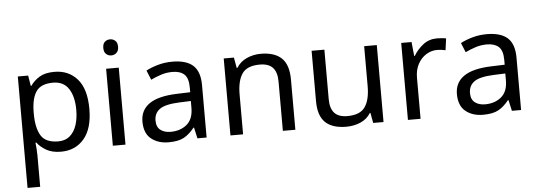

<svg xmlns="http://www.w3.org/2000/svg" viewBox="-57 -915 3739 1332"><g transform="rotate(-5 1812.0 -248.5)"><path d="M340 -546Q439 -546 499.5 -477Q560 -408 560 -269Q560 -132 499.5 -61Q439 10 339 10Q277 10 236.5 -13.5Q196 -37 173 -68H167Q169 -51 171 -25Q173 1 173 20V240H85V-536H157L169 -463H173Q197 -498 236 -522Q275 -546 340 -546ZM324 -472Q242 -472 208.5 -426Q175 -380 173 -286V-269Q173 -170 205.5 -116.5Q238 -63 326 -63Q375 -63 406.5 -90Q438 -117 453.5 -163.5Q469 -210 469 -270Q469 -362 433.5 -417Q398 -472 324 -472Z M788 -536V0H700V-536ZM745 -737Q765 -737 780.5 -723.5Q796 -710 796 -681Q796 -653 780.5 -639Q765 -625 745 -625Q723 -625 708 -639Q693 -653 693 -681Q693 -710 708 -723.5Q723 -737 745 -737Z M1161 -545Q1259 -545 1306 -502Q1353 -459 1353 -365V0H1289L1272 -76H1268Q1233 -32 1194.5 -11Q1156 10 1088 10Q1015 10 967 -28.5Q919 -67 919 -149Q919 -229 982 -272.5Q1045 -316 1176 -320L1267 -323V-355Q1267 -422 1238 -448Q1209 -474 1156 -474Q1114 -474 1076 -461.5Q1038 -449 1005 -433L978 -499Q1013 -518 1061 -531.5Q1109 -545 1161 -545ZM1187 -259Q1087 -255 1048.5 -227Q1010 -199 1010 -148Q1010 -103 1037.5 -82Q1065 -61 1108 -61Q1176 -61 1221 -98.5Q1266 -136 1266 -214V-262Z M1777 -546Q1873 -546 1922 -499.5Q1971 -453 1971 -349V0H1884V-343Q1884 -408 1855 -440Q1826 -472 1764 -472Q1675 -472 1641 -422Q1607 -372 1607 -278V0H1519V-536H1590L1603 -463H1608Q1634 -505 1680 -525.5Q1726 -546 1777 -546Z M2585 -536V0H2513L2500 -71H2496Q2470 -29 2424 -9.5Q2378 10 2326 10Q2229 10 2180 -36.5Q2131 -83 2131 -185V-536H2220V-191Q2220 -127 2249 -95Q2278 -63 2339 -63Q2428 -63 2462.5 -113Q2497 -163 2497 -257V-536Z M3005 -546Q3020 -546 3037.5 -544.5Q3055 -543 3068 -540L3057 -459Q3044 -462 3028.5 -464Q3013 -466 2999 -466Q2958 -466 2922 -443.5Q2886 -421 2864.5 -380.5Q2843 -340 2843 -286V0H2755V-536H2827L2837 -438H2841Q2867 -482 2908 -514Q2949 -546 3005 -546Z M3351 -545Q3449 -545 3496 -502Q3543 -459 3543 -365V0H3479L3462 -76H3458Q3423 -32 3384.5 -11Q3346 10 3278 10Q3205 10 3157 -28.5Q3109 -67 3109 -149Q3109 -229 3172 -272.5Q3235 -316 3366 -320L3457 -323V-355Q3457 -422 3428 -448Q3399 -474 3346 -474Q3304 -474 3266 -461.5Q3228 -449 3195 -433L3168 -499Q3203 -518 3251 -531.5Q3299 -545 3351 -545ZM3377 -259Q3277 -255 3238.5 -227Q3200 -199 3200 -148Q3200 -103 3227.5 -82Q3255 -61 3298 -61Q3366 -61 3411 -98.5Q3456 -136 3456 -214V-262Z"/></g></svg>

Font: Noto Sans Hanifi Rohingya
Style: Regular
Weight: 400
Designer: Monotype Design Team and DaltonMaag
Foundry: Google LLC
Version: Version 2.101